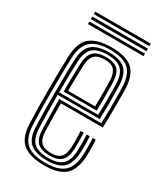

<svg xmlns="http://www.w3.org/2000/svg" viewBox="-181 -785 746 868"><g transform="rotate(30 192.0 -351.0)"><path d="M198.2 7.5Q124 7.5 87.2 -21.5Q50.5 -50.5 47.5 -121.8Q44.2 -210.2 44.4 -304.5Q44.5 -398.8 47.5 -477Q50.8 -549 87.2 -578.2Q123.8 -607.5 197.5 -607.5Q272 -607.5 306.2 -577.9Q340.5 -548.2 343.8 -478.5Q344 -471 344.4 -448.5Q344.8 -426 344.8 -395.5Q344.8 -365 344.2 -332.8Q343.8 -300.5 342.5 -273.5H124Q124 -233.5 124.6 -198.8Q125.2 -164 126.5 -126.8Q128 -89 144.6 -72.5Q161.2 -56 198.2 -56Q229.8 -56 246.1 -71.4Q262.5 -86.8 264.5 -126Q265.5 -143.8 265.2 -167.5Q265 -191.2 263.8 -209.8H279.8Q281 -188.2 281 -164.4Q281 -140.5 280.2 -125.5Q278 -81.5 258.9 -62.4Q239.8 -43.2 198.2 -43.2Q152.8 -43.2 132.6 -62.8Q112.5 -82.2 110.8 -126.2Q109.2 -167 108.6 -208.2Q108 -249.5 107.8 -286.5H327.2Q328.5 -322.2 328.8 -362.9Q329 -403.5 328.6 -435.5Q328.2 -467.5 327.8 -477.8Q325 -540.5 294.8 -567.6Q264.5 -594.8 197.5 -594.8Q131.5 -594.8 98.8 -568Q66 -541.2 63.2 -474.8Q61.5 -428.8 60.8 -368.2Q60 -307.8 60.6 -244.1Q61.2 -180.5 63.2 -124.8Q65.8 -61.2 96.8 -33.2Q127.8 -5.2 198.2 -5.2Q263.8 -5.2 294.2 -32.5Q324.8 -59.8 327.8 -123.8Q328.5 -139.5 328.5 -165Q328.5 -190.5 327 -209.8H342.8Q344.2 -190.5 344.4 -164.8Q344.5 -139 343.8 -123Q340.2 -53 306.4 -22.8Q272.5 7.5 198.2 7.5ZM198.2 -17.8Q139.8 -17.8 110.5 -41.5Q81.2 -65.2 79 -124.5Q77.2 -173.5 76.6 -235Q76 -296.5 76.5 -359.1Q77 -421.8 79 -473.8Q81.5 -533.8 110.2 -558Q139 -582.2 197.5 -582.2Q256.2 -582.2 282.9 -557.9Q309.5 -533.5 312 -477.5Q312.2 -468 312.8 -439.9Q313.2 -411.8 313.1 -374.2Q313 -336.8 311.8 -299.5H92Q92 -255.2 92.8 -209.4Q93.5 -163.5 95 -125.5Q97 -73.5 121.8 -52.1Q146.5 -30.8 198.2 -30.8Q247.2 -30.8 270.5 -52.2Q293.8 -73.8 296.2 -124.8Q297 -140.2 296.9 -165.1Q296.8 -190 295.5 -209.8H311.2Q312.8 -189.5 312.8 -164.9Q312.8 -140.2 312 -124.2Q309 -67.2 282.6 -42.5Q256.2 -17.8 198.2 -17.8ZM92 -312.5H296.2Q297.2 -345.8 297.2 -379.5Q297.2 -413.2 297 -439.5Q296.8 -465.8 296.2 -476.5Q294 -526 271.1 -547.6Q248.2 -569.2 197.5 -569.2Q145 -569.2 121 -547Q97 -524.8 95 -473Q93.5 -436.2 92.9 -394.2Q92.2 -352.2 92 -312.5ZM108 -325.8Q108 -353.8 108.8 -394.8Q109.5 -435.8 110.8 -472.2Q112.5 -517.8 132.9 -537.2Q153.2 -556.8 197.5 -556.8Q240 -556.8 259.2 -538Q278.5 -519.2 280.2 -476Q280.8 -465.5 281.1 -441.4Q281.5 -417.2 281.4 -386.6Q281.2 -356 280.5 -325.8ZM124 -338.8H264.8Q265.8 -383.8 265.4 -423Q265 -462.2 264.5 -475Q263 -510.2 248.2 -527.1Q233.5 -544 197.5 -544Q160.2 -544 144.1 -526.8Q128 -509.5 126.5 -471.8Q125.2 -436.5 124.8 -404.1Q124.2 -371.8 124 -338.8ZM50.8 -697.2V-710.2H341V-697.2ZM50.8 -671V-684.2H341V-671ZM50.8 -645V-658H341V-645Z"/></g></svg>

Font: Big Shoulders Inline Text
Style: Regular
Weight: 400
Designer: Patric King
Foundry: XO Type Co
Version: Version 1.000